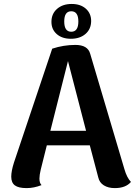

<svg xmlns="http://www.w3.org/2000/svg" viewBox="-20 -941 685 975"><path d="M362.8 -712.9Q425.8 -712.9 438 -668L611.8 -82Q624 -39.1 645 -17.1Q618.2 14.2 563 14.2Q529.8 14.2 507.3 0.2Q484.9 -13.7 479 -40L436 -203.1H217.8L187 -80.1Q180.2 -51.8 180.2 -34.2Q180.2 -11.7 190.9 -1Q152.3 14.2 115.2 14.2Q74.2 14.2 55.7 0.5Q37.1 -13.2 37.1 -43.9Q37.1 -71.8 50.8 -115.2L245.1 -693.8Q302.7 -712.9 362.8 -712.9ZM235.8 -276.9H417L325.2 -630.9ZM241.2 -830.1Q241.2 -871.1 269.8 -896Q298.3 -920.9 344.2 -920.9Q388.7 -920.9 415.8 -897Q442.9 -873 442.9 -834Q442.4 -793 414.1 -768.6Q385.7 -744.1 339.8 -744.1Q295.4 -744.1 268.3 -767.8Q241.2 -791.5 241.2 -830.1ZM306.2 -832Q306.2 -779.8 341.8 -779.8Q377.9 -779.8 377.9 -832Q377.9 -883.8 341.8 -883.8Q306.2 -883.8 306.2 -832Z"/></svg>

Font: Arima
Style: Bold
Weight: 700
Designer: Joana Correia and Natanael Gama
Foundry: NDISCOVER
Version: Version 1.100;Glyphs 3.1.2 (3151)